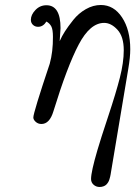

<svg xmlns="http://www.w3.org/2000/svg" viewBox="-20 -473 540 765"><path d="M103 -394Q103 -414.1 121.1 -433.1Q139.2 -452.1 165 -452.1Q221.2 -452.1 221.2 -360.8Q221.2 -359.9 217.8 -309.1Q226.6 -329.1 238.8 -348.1Q251 -367.2 272 -393.6Q293 -419.9 322 -436.5Q351.1 -453.1 381.8 -453.1Q433.6 -453.1 466.3 -403.6Q499 -354 499 -276.9Q499 -244.6 491.2 -199.2L421.9 214.8L420.9 221.2Q419.9 227.1 418.9 231Q418 234.9 416 241.5Q414.1 248 411.1 252.9Q408.2 257.8 403.6 262.5Q398.9 267.1 391.8 269.5Q384.8 272 377 272Q362.8 272 352.8 262.9Q342.8 253.9 342.8 240.2Q342.8 211.4 368.2 125Q380.4 83 411.1 -9.5Q441.9 -102.1 457.5 -163.1Q473.1 -224.1 473.1 -272.9Q473.1 -327.1 448 -354.5Q422.9 -381.8 395 -381.8Q338.9 -381.8 293.5 -295.4Q248 -209 192.9 -29.8Q177.7 21 145 21Q131.8 21 122.3 12.5Q112.8 3.9 112.8 -4.9Q112.8 -23.9 178.2 -219.2Q191.4 -267.1 190.9 -326.2Q190.9 -355 184.6 -367.4Q178.2 -379.9 165 -387.2Q151.9 -366.2 131.8 -366.2Q119.6 -366.2 111.3 -374Q103 -381.8 103 -394Z"/></svg>

Font: CMU Serif Extra
Style: RomanSlanted
Weight: 500
Italic angle: -9.46001°
Version: Version 0.7.0